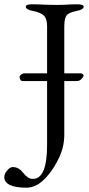

<svg xmlns="http://www.w3.org/2000/svg" viewBox="-76 -673 415 893"><path d="M313 -321 312 -318Q300 -296 281 -296H223V-47Q223 9 199.5 59Q176 109 144 146Q98 200 47 200Q-3 200 -29.5 187.5Q-56 175 -56 151Q-56 135 -42.5 119.5Q-29 104 -17 104Q11 104 30 129Q43 145 53.5 152Q64 159 77 159Q143 159 143 1V-296H29Q23 -296 19 -302Q15 -308 15 -314Q15 -321 22.5 -326.5Q30 -332 39 -332H143V-551Q143 -585 128.5 -600Q114 -615 77 -622Q44 -628 44 -642Q44 -653 73 -653Q101 -653 137 -651L190 -650L227 -651Q253 -653 284 -653Q313 -653 313 -642Q313 -628 280 -622Q244 -615 233.5 -601Q223 -587 223 -551V-332H299Q304 -332 308.5 -328.5Q313 -325 313 -321Z"/></svg>

Font: EB Garamond
Style: Regular
Weight: 400
Designer: Georg Duffner and Octavio Pardo
Foundry: Georg Duffner
Version: Version 1.000; ttfautohint (v1.6)